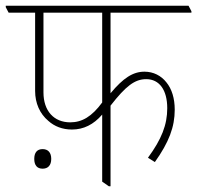

<svg xmlns="http://www.w3.org/2000/svg" viewBox="-40 -642 685 667"><path d="M210 -192C250 -192 285 -209 315 -244V-11L338 5H344V-275C397 -343 428 -367 468 -367C514 -367 541 -329 541 -266C541 -208 521 -158 474 -94L498 -79C547 -148 567 -201 567 -261C567 -300 557 -333 538 -356C520 -379 493 -393 462 -393C422 -393 388 -371 344 -318V-598H625V-603L615 -622H-20V-617L-10 -598H82V-326C82 -284 98 -247 128 -222C149 -203 177 -192 210 -192ZM111 -321V-598H315V-286C279 -237 245 -217 204 -217C147 -217 111 -257 111 -321ZM108 -56C127 -56 138 -68 138 -90C138 -112 127 -124 108 -124C89 -124 79 -112 79 -90C79 -68 89 -56 108 -56Z"/></svg>

Font: Noto Serif Devanagari Condensed Thin
Style: Regular
Weight: 100
Width: 3
Designer: Universal Thirst, Indian Type Foundry and the Monotype Design Team
Foundry: Monotype Imaging Inc.
Version: Version 2.004